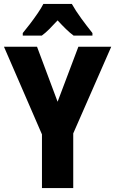

<svg xmlns="http://www.w3.org/2000/svg" viewBox="-20 -950 582 970"><path d="M271 -436 376 -714H542L350 -276V0H192V-271L0 -714H167ZM343 -930Q362 -896 390.5 -857Q419 -818 447 -783V-770H352Q333 -784 313 -803.5Q293 -823 271 -847Q248 -822 228.5 -802.5Q209 -783 191 -770H95V-783Q111 -802 131.5 -829Q152 -856 170.5 -883Q189 -910 199 -930Z"/></svg>

Font: Noto Sans Lao UI Cond ExtBd
Style: Regular
Weight: 800
Width: 3
Designer: Monotype Design Team
Foundry: Monotype Imaging Inc.
Version: Version 2.000; ttfautohint (v1.8.4.7-5d5b)